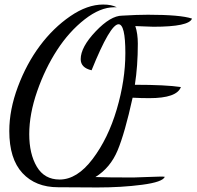

<svg xmlns="http://www.w3.org/2000/svg" viewBox="-20 -739 867 847"><path d="M21 -161Q21 -255 59 -356.5Q97 -458 156 -537Q215 -616 290 -667.5Q365 -719 435 -719Q472 -719 495 -707H484Q422 -707 353.5 -653.5Q285 -600 232 -518.5Q179 -437 144 -336.5Q109 -236 109 -147Q109 -60 142.5 -3.5Q176 53 243 53Q320 53 388.5 -37.5Q457 -128 495 -256.5Q533 -385 533 -505Q533 -632 503 -632Q466 -632 384 -429Q336 -440 336 -478Q336 -531 402 -600.5Q468 -670 519 -670Q585 -674 633 -674Q776 -674 827 -657Q814 -621 657 -621Q640 -621 615 -622.5Q590 -624 577 -624Q588 -591 588 -546Q588 -448 575 -365Q711 -365 778 -355Q760 -306 639 -306Q603 -306 565 -308Q531 -153 499 -76Q467 1 401 42Q453 44 568 44Q580 44 625 42Q670 40 687 40Q703 40 707 41Q698 64 607.5 76Q517 88 409 88Q382 88 323.5 87.5Q265 87 236 87Q137 87 79 24.5Q21 -38 21 -161Z"/></svg>

Font: DancingScriptRegular
Style: Regular
Weight: 400
Designer: Pablo Impallari
Foundry: Pablo Impallari. www.impallari.com
Version: Version 1.002